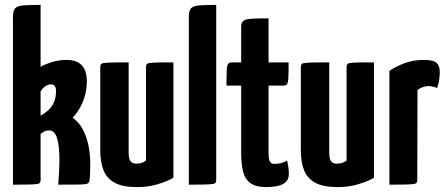

<svg xmlns="http://www.w3.org/2000/svg" viewBox="-20 -755 1828 785"><path d="M33 0V-686Q33 -711 42 -721Q51 -731 75.5 -733Q100 -735 146 -735V-482Q166 -493 193.5 -501.5Q221 -510 252 -510Q286 -510 304 -497Q322 -484 328.5 -464.5Q335 -445 335 -425Q335 -397 329.5 -373Q324 -349 315 -330Q306 -311 296 -297Q286 -283 277 -274Q303 -255 318.5 -226Q334 -197 341.5 -161Q349 -125 349 -85Q349 -69 348.5 -51.5Q348 -34 346 -17Q345 -9 339 -5Q333 -1 307 -0.5Q281 0 218 0Q220 -26 221.5 -51.5Q223 -77 223 -101Q223 -130 220.5 -153Q218 -176 212.5 -192.5Q207 -209 197.5 -216.5Q188 -224 173 -221Q165 -220 159 -216.5Q153 -213 149.5 -210Q146 -207 146 -207V-20Q146 -10 141.5 -6Q137 -2 113.5 -1Q90 0 33 0ZM146 -282Q167 -294 181 -308Q195 -322 202 -340.5Q209 -359 209 -383Q209 -410 189 -410Q176 -410 165.5 -402.5Q155 -395 146 -382Z M541 10Q481 10 448.5 -8Q416 -26 403 -59.5Q390 -93 390 -140V-480Q390 -490 394.5 -494Q399 -498 423.5 -499Q448 -500 506 -500V-133Q506 -118 508.5 -107.5Q511 -97 518 -91.5Q525 -86 539 -86Q549 -86 559 -89Q569 -92 577 -99V-480Q577 -490 581.5 -494Q586 -498 609 -499Q632 -500 689 -500V-28Q665 -14 625.5 -2Q586 10 541 10Z M752 0V-686Q752 -711 761 -721Q770 -731 794.5 -733Q819 -735 864 -735V-20Q864 -10 859.3 -6Q854.7 -2 831.3 -1Q808 0 752 0Z M1070 10Q1026 10 1003.5 -6.5Q981 -23 973.5 -55Q966 -87 966 -131V-405H906Q906 -448 907 -468Q908 -488 913 -494Q918 -500 929 -500H966V-645Q966 -663 975.5 -670Q985 -677 1009 -678.5Q1033 -680 1078 -680V-500H1160Q1160 -457 1159 -437Q1158 -417 1153.5 -411Q1149 -405 1138 -405H1078V-133Q1078 -122 1079 -110.5Q1080 -99 1085 -92Q1090 -85 1102 -85Q1116 -85 1128 -88Q1140 -91 1154 -98Q1156 -88 1158.5 -74.5Q1161 -61 1161 -44Q1161 -20 1146 -8.5Q1131 3 1110 6.5Q1089 10 1070 10Z M1361 10Q1301 10 1268.5 -8Q1236 -26 1223 -59.5Q1210 -93 1210 -140V-480Q1210 -490 1214.5 -494Q1219 -498 1243.5 -499Q1268 -500 1326 -500V-133Q1326 -118 1328.5 -107.5Q1331 -97 1338 -91.5Q1345 -86 1359 -86Q1369 -86 1379 -89Q1389 -92 1397 -99V-480Q1397 -490 1401.5 -494Q1406 -498 1429 -499Q1452 -500 1509 -500V-28Q1485 -14 1445.5 -2Q1406 10 1361 10Z M1572 0V-465Q1598 -483 1633.5 -496.5Q1669 -510 1711 -510Q1752 -510 1765 -498Q1778 -486 1778 -460Q1778 -450 1776 -432Q1774 -414 1767 -395Q1757 -400 1747.5 -401.5Q1738 -403 1730 -403Q1721 -403 1709 -399Q1697 -395 1687 -387L1686 -20Q1686 -10 1681.5 -6Q1677 -2 1653 -1Q1629 0 1572 0Z"/></svg>

Font: Yanone Kaffeesatz ExtraLight
Style: Regular
Weight: 200
Designer: Yanone (Cyrillic: Daniel Pouzeot, Huerta Tipografica, and Cyreal)
Foundry: Yanone
Version: Version 2.003